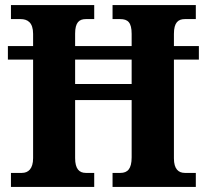

<svg xmlns="http://www.w3.org/2000/svg" viewBox="-20 -734 812 754"><path d="M23 0H350V-55H317C291 -55 275 -71 275 -113V-341H497V-116C497 -71 481 -55 453 -55H422V0H749V-55H706C681 -55 663 -70 663 -112V-500H761V-553H663V-601C663 -646 680 -659 706 -659H749V-714H422V-659H452C482 -659 497 -646 497 -601V-553H275V-602C275 -646 291 -659 317 -659H350V-714H23V-659H61C88 -659 110 -646 110 -601V-553H11V-500H110V-113C110 -71 91 -55 66 -55H23ZM275 -404V-500H497V-404Z"/></svg>

Font: Noto Serif Armenian SemiCondensed
Style: Bold
Weight: 700
Width: 4
Designer: Monotype Design Team
Foundry: Monotype Imaging Inc.
Version: Version 2.008